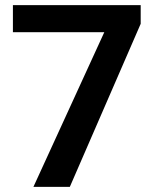

<svg xmlns="http://www.w3.org/2000/svg" viewBox="-20 -731 613 751"><path d="M530.3 -710.9V-637.9L253.1 0H110.7L388 -605.1H30.5V-710.9Z"/></svg>

Font: Vazirmatn
Style: Regular
Weight: 400
Designer: Saber Rastikerdar
Foundry: Saber Rastikerdar
Version: Version 33.003;September 2, 2022;FontCreator 14.0.0.2862 64-